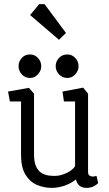

<svg xmlns="http://www.w3.org/2000/svg" viewBox="-20 -907 530 931"><path d="M231 4Q193 4 159 -10.5Q125 -25 103.5 -60Q82 -95 82 -156V-415H28L19 -463L120 -481L145 -453V-159Q145 -120 155.5 -98.5Q166 -77 182.5 -67.5Q199 -58 216 -56Q233 -54 245 -54Q273 -54 302.5 -68Q332 -82 344 -101V-415H290L283 -463L383 -482L407 -453V-73Q407 -60 414 -55.5Q421 -51 430 -51Q436 -51 441 -52.5Q446 -54 448 -54L456 -19Q450 -12 435 -4Q420 4 399 4Q378 4 365.5 -6.5Q353 -17 348 -37Q325 -18 294 -7Q263 4 231 4ZM307 -529Q282 -529 266 -546.5Q250 -564 250 -586Q250 -609 266 -626Q282 -643 307 -643Q329 -643 345 -626Q361 -609 361 -586Q361 -564 345 -546.5Q329 -529 307 -529ZM126 -529Q101 -529 85.5 -546.5Q70 -564 70 -586Q70 -609 85.5 -626Q101 -643 126 -643Q148 -643 164 -626Q180 -609 180 -586Q180 -564 164 -546.5Q148 -529 126 -529ZM266 -714 126 -834 170 -887H196L300 -747Z"/></svg>

Font: Kreon Light
Style: Regular
Weight: 300
Designer: Julia Petretta
Foundry: Julia Petretta and Eli Heuer
Version: Version 2.002